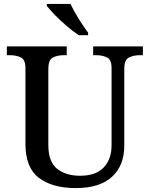

<svg xmlns="http://www.w3.org/2000/svg" viewBox="-20 -951 765 981"><path d="M367 10Q248 10 179 -42Q110 -94 110 -216V-603Q110 -646 86.5 -657.5Q63 -669 31 -669H15V-714H321V-669H306Q273 -669 250 -657Q227 -645 227 -599V-210Q227 -124 272 -88.5Q317 -53 389 -53Q470 -53 510 -95.5Q550 -138 550 -208V-603Q550 -646 527 -657.5Q504 -669 472 -669H456V-714H710V-669H694Q662 -669 638.5 -657Q615 -645 615 -599V-206Q615 -106 552.5 -48Q490 10 367 10ZM383 -771Q355 -789 321.5 -817.5Q288 -846 260 -875Q232 -904 219 -921V-931H340Q356 -897 382 -855Q408 -813 430 -784V-771Z"/></svg>

Font: Noto Serif Lao Medium
Style: Regular
Weight: 500
Designer: Monotype Design Team
Foundry: Monotype Imaging Inc.
Version: Version 2.003; ttfautohint (v1.8.4.7-5d5b)